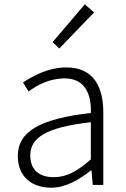

<svg xmlns="http://www.w3.org/2000/svg" viewBox="-20 -861 587 894"><path d="M256 -635 418 -803 375 -841 225 -665ZM218 13C286 13 348 -24 404 -68H406L412 0H461V-338C461 -456 416 -547 289 -547C202 -547 128 -504 87 -477L113 -435C150 -463 209 -496 281 -496C381 -496 406 -414 403 -335C168 -308 63 -250 63 -134C63 -35 132 13 218 13ZM230 -36C170 -36 121 -64 121 -137C121 -219 192 -268 403 -292V-119C339 -63 290 -36 230 -36Z"/></svg>

Font: Spoqa Han Sans Neo Light
Style: Regular
Weight: 300
Designer: [Spoqa Han Sans Neo] Dong-huui Kim  Younghwa Kang  Yujin Lee  [Noto Sans] Ryoko NISHIZUKA  (kana & ideographs); Paul D. 
Foundry: Spoqa (http://www.spoqa-han-sans.com)
Version: Version 1.000